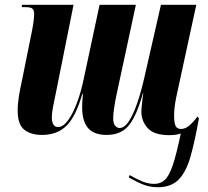

<svg xmlns="http://www.w3.org/2000/svg" viewBox="-20 -556 873 804"><path d="M641 228Q609 228 581.5 217.5Q554 207 519 187L523 177Q548 192 574 203Q600 214 626 214Q652 214 670 197.5Q688 181 703.5 135.5Q719 90 737 3Q717 10 689 10Q625 10 598.5 -19.5Q572 -49 572 -88Q572 -100 574 -117Q576 -134 577.5 -148.5Q579 -163 580 -167H579Q560 -100 539.5 -61.5Q519 -23 492 -7Q465 9 427 9Q373 9 348.5 -20Q324 -49 324 -107Q324 -122 325.5 -140.5Q327 -159 327 -163L325 -164Q298 -69 259 -30Q220 9 156 9Q109 9 81.5 -13Q54 -35 54 -93Q54 -122 59.5 -155Q65 -188 71 -214L114 -427Q119 -452 121 -469.5Q123 -487 123 -497Q123 -512 116.5 -519Q110 -526 87 -526H71L72 -536H288L213 -162Q207 -133 202 -108Q197 -83 197 -65Q197 -47 203 -35.5Q209 -24 223 -24Q244 -24 264.5 -51.5Q285 -79 302.5 -126Q320 -173 332 -232L397 -536H549L467 -155Q462 -131 458 -104.5Q454 -78 454 -62Q454 -38 462.5 -29Q471 -20 481 -20Q501 -20 519.5 -48Q538 -76 554 -122.5Q570 -169 583 -225L654 -536H802L718 -149Q713 -124 711 -106Q709 -88 709 -71Q709 -45 714.5 -30.5Q720 -16 738 -16Q756 -16 773 -30.5Q790 -45 807 -68L813 -60Q812 -59 811 -58L813 -60Q796 35 778 99Q760 163 728.5 195.5Q697 228 641 228Z"/></svg>

Font: Noto Serif Display ExtraCondensed ExtraBold
Style: Italic
Weight: 800
Width: 2
Italic angle: -12°
Designer: Monotype Design Team
Foundry: Monotype Imaging Inc.
Version: Version 2.009